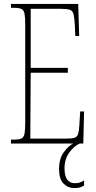

<svg xmlns="http://www.w3.org/2000/svg" viewBox="-20 -734 489 982"><path d="M36 0V-20H53Q78 -20 90 -26Q102 -32 105.5 -51Q109 -70 109 -108V-606Q109 -645 105.5 -663.5Q102 -682 90 -688Q78 -694 53 -694H36V-714H380L385 -550H365L363 -600Q361 -641 356.5 -660Q352 -679 336.5 -684Q321 -689 287 -689H137V-387H327V-362H137L135 -25H314Q347 -25 361 -29.5Q375 -34 379.5 -49Q384 -64 386 -94L390 -164H410L406 0ZM361 228Q328 228 305 205Q282 182 282 130Q282 77 307 43.5Q332 10 355 0H388Q359 12 334.5 46Q310 80 310 127Q310 167 324 185Q338 203 362 203Q376 203 386.5 200Q397 197 410 189V215Q398 222 387.5 225Q377 228 361 228Z"/></svg>

Font: Noto Serif Khmer ExtraCondensed Thin
Style: Regular
Weight: 100
Width: 2
Designer: Danh Hong and the Monotype Design Team
Foundry: Monotype Imaging Inc.
Version: Version 2.004; ttfautohint (v1.8.4.7-5d5b)